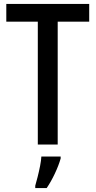

<svg xmlns="http://www.w3.org/2000/svg" viewBox="-20 -734 485 975"><path d="M273 0H172V-624H12V-714H433V-624H273ZM288 71Q278 106 258.5 147.5Q239 189 217 221H159V209Q164 192 171 164.5Q178 137 183.5 109Q189 81 190 61H288Z"/></svg>

Font: Noto Sans Condensed Medium
Style: Regular
Weight: 500
Width: 3
Designer: Monotype Design Team
Foundry: Monotype Imaging Inc.
Version: Version 2.013; ttfautohint (v1.8.4.7-5d5b)